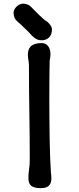

<svg xmlns="http://www.w3.org/2000/svg" viewBox="-20 -1001 428 1036"><path d="M53.2 0ZM133.3 -39.1Q133.3 -64 137 -88.1Q140.6 -112.3 140.6 -139.6Q140.6 -264.2 138.4 -390.1Q136.2 -516.1 136.2 -648.9Q136.2 -662.6 133.3 -676.5Q130.4 -690.4 130.4 -706.5Q130.4 -719.2 133.8 -730.5Q137.2 -741.7 145.5 -750.2Q153.8 -758.8 168.5 -763.7Q183.1 -768.6 205.1 -768.6Q227.1 -768.6 239.7 -752Q252.4 -735.4 252.4 -707.5Q252.4 -699.2 251 -691.2Q249.5 -683.1 248 -674.3Q247.1 -632.3 246.6 -584Q246.1 -535.6 246.1 -473.1Q246.1 -417.5 246.6 -359.4Q247.1 -301.3 248 -247.6Q249 -193.8 250.7 -147.2Q252.4 -100.6 254.9 -66.9V-67.4Q255.9 -60.1 256.6 -53.5Q257.3 -46.9 257.3 -40Q257.3 -28.3 254.6 -18.3Q252 -8.3 245.6 -1Q239.3 6.3 228 10.3Q216.8 14.2 200.2 14.2Q180.7 14.2 167.7 10.7Q154.8 7.3 147.2 0.5Q139.6 -6.3 136.5 -16.4Q133.3 -26.4 133.3 -39.1ZM204.6 -783.7Q193.4 -783.7 184.3 -786.9Q175.3 -790 167.7 -795.4Q160.2 -800.8 153.6 -807.4Q147 -814 141.1 -820.8Q137.2 -824.7 132.6 -829.8Q127.9 -835 124 -838.4Q113.8 -847.7 107.9 -853.5Q102.1 -859.4 97.7 -863.8Q93.3 -868.2 89.1 -871.8Q85 -875.5 78.6 -880.9Q62.5 -894 58.1 -906Q53.7 -918 53.2 -932.6Q53.2 -940.9 57.6 -949.5Q62 -958 69.1 -965.1Q76.2 -972.2 85.7 -976.8Q95.2 -981.4 105.5 -981.4Q115.2 -981.4 128.2 -976.8Q141.1 -972.2 156.7 -954.6Q162.6 -948.7 170.4 -940.7Q178.2 -932.6 187 -924.1Q195.8 -915.5 205.1 -907.2Q214.4 -898.9 222.7 -891.6Q226.6 -890.1 232.9 -885.3Q239.3 -880.4 245.4 -873.5Q251.5 -866.7 255.9 -858.6Q260.3 -850.6 260.3 -841.8Q260.3 -814 244.6 -798.8Q229 -783.7 204.6 -783.7Z"/></svg>

Font: Autour One
Style: Regular
Weight: 400
Version: Version 1.007; ttfautohint (v0.92) -l 24 -r 24 -G 200 -x 7 -